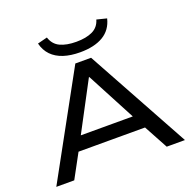

<svg xmlns="http://www.w3.org/2000/svg" viewBox="-156 -1081 1238 1237"><g transform="rotate(-20 463.0 -462.5)"><path d="M22 0 409 -705H517L904 0H779L671 -199L729 -164H194L253 -199L145 0ZM461 -592 270 -232 235 -258H689L654 -232L464 -592ZM464 -762Q400 -762 351 -778Q302 -794 270.5 -826.5Q239 -859 227 -908L294 -925Q310 -875 353.5 -854.5Q397 -834 464 -834Q532 -834 575.5 -855Q619 -876 633 -925L701 -908Q683 -834 622.5 -798Q562 -762 464 -762Z"/></g></svg>

Font: Nunito Sans 10pt Expanded SemiBold
Style: Regular
Weight: 600
Width: 7
Designer: Vernon Adams
Foundry: Vernon Adams
Version: Version 3.101;gftools[0.9.27]